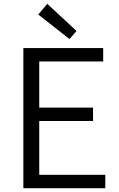

<svg xmlns="http://www.w3.org/2000/svg" viewBox="-20 -983 624 1003"><path d="M102 0H530V-70H185V-351H466V-421H185V-662H519V-732H102ZM343 -779 380 -821 227 -963 180 -907Z"/></svg>

Font: Noto Sans CJK SC DemiLight
Style: Regular
Weight: 350
Designer: Ryoko NISHIZUKA 西塚涼子 (kana, bopomofo & ideographs); Paul D. Hunt (Latin, Greek & Cyrillic); Sandoll Communications 산돌커뮤니
Foundry: Adobe
Version: Version 2.004;hotconv 1.0.118;makeotfexe 2.5.65603